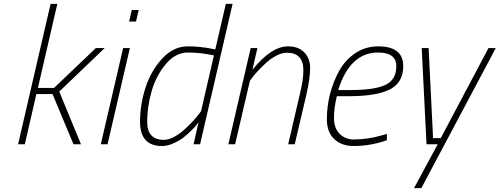

<svg xmlns="http://www.w3.org/2000/svg" viewBox="-20 -750 2597 998"><path d="M109 0H74L243 -730H278L177 -293H261L478 -500H524L288 -274L401 0H362L253 -261H169Z M504 0 620 -500H655L539 0ZM651 -638 665 -698H701L687 -638Z M822 9Q708 9 708 -117Q708 -207 736.5 -295Q765 -383 823.5 -446Q882 -509 956 -509Q1019 -509 1079 -497L1099 -493L1154 -730H1189L1020 0H986L1012 -114Q1008 -109 1001.5 -100.5Q995 -92 974 -71Q953 -50 932 -34Q911 -18 880.5 -4.5Q850 9 822 9ZM1092 -462Q1022 -477 957 -477Q892 -477 841.5 -416.5Q791 -356 768 -275.5Q745 -195 745 -117Q745 -23 832 -23Q856 -23 885 -38.5Q914 -54 938 -76Q987 -121 1013 -156L1025 -172Z M1292 -387Q1390 -509 1477 -509Q1531 -509 1561.5 -478Q1592 -447 1592 -395.5Q1592 -344 1573 -260L1512 0H1478L1538 -258Q1557 -336 1557 -384Q1557 -476 1471 -476Q1446 -476 1417 -461Q1388 -446 1364 -424Q1315 -379 1290 -345L1279 -330L1202 0H1167L1283 -500H1318Z M1818 -25Q1892 -25 1967 -47L1991 -54V-21Q1905 9 1819 9Q1755 9 1717 -27.5Q1679 -64 1679 -130Q1679 -196 1695.5 -261Q1712 -326 1743.5 -382.5Q1775 -439 1827.5 -474Q1880 -509 1946 -509Q2076 -509 2076 -406Q2076 -321 2007 -285.5Q1938 -250 1794 -250H1731Q1716 -190 1716 -137Q1716 -84 1745.5 -54.5Q1775 -25 1818 -25ZM1803 -282Q1926 -282 1983 -308.5Q2040 -335 2040 -406Q2040 -477 1945 -477Q1799 -477 1738 -282Z M2172 -500H2208L2231 -32H2271L2519 -500H2557L2170 228H2132L2255 0H2197Z"/></svg>

Font: Titillium Web ExtraLight
Style: Italic
Weight: 275
Italic angle: -13°
Version: Version 1.002;PS 57.000;hotconv 1.0.70;makeotf.lib2.5.55311